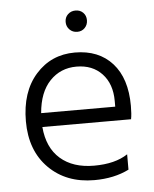

<svg xmlns="http://www.w3.org/2000/svg" viewBox="-51 -724 620 772"><g transform="rotate(-5 259.5 -338.0)"><path d="M282.5 -681Q301 -681 313 -669Q325 -657 325 -638.5Q325 -620 313 -607.5Q301 -595 282.5 -595Q264 -595 251.5 -607.5Q239 -620 239 -638.5Q239 -657 251.5 -669Q264 -681 282.5 -681ZM109 -282H408V-305Q408 -374 369.5 -415Q331 -456 266.5 -456Q202 -456 159 -411Q116 -366 109 -282ZM299 5Q186 5 115.5 -65.5Q45 -136 45 -254.5Q45 -373 107 -443Q169 -513 265 -513Q361 -513 416 -452Q471 -391 471 -280Q471 -246 467 -226H109Q116 -142 167 -97.5Q218 -53 303 -53Q388 -53 439 -87V-25Q379 5 299 5Z"/></g></svg>

Font: Hind Mysuru Light
Style: Regular
Weight: 300
Designer: Manushi Parikh, Hitesh Malaviya
Foundry: Indian Type Foundry
Version: Version 0.703;PS 1.0;hotconv 1.0.86;makeotf.lib2.5.63406